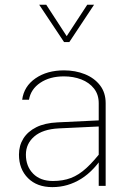

<svg xmlns="http://www.w3.org/2000/svg" viewBox="-20 -785 567 811"><path d="M145.5 -765.1 250.5 -607.4H272.9L377.4 -765.1H348.6L261.7 -632.3L175.3 -765.1ZM426.3 -349.1Q426.3 -394 402.3 -424.8Q378.4 -455.6 338.4 -471.7Q298.3 -487.8 250.5 -487.8Q178.7 -487.8 129.9 -454.1Q81.1 -420.4 73.7 -363.8H102.5Q109.9 -408.2 150.1 -435.3Q190.4 -462.4 250 -462.4Q290 -462.4 323.5 -449.5Q356.9 -436.5 377 -411.1Q397 -385.7 397 -349.1V-91.8V0H426.3ZM425.3 -140.1 413.1 -151.9Q376.5 -104 344.7 -75Q313 -45.9 279.5 -33.2Q246.1 -20.5 203.6 -20.5Q150.4 -20.5 119.9 -51.5Q89.4 -82.5 89.4 -131.8Q89.4 -178.2 125 -208.7Q160.6 -239.3 228.5 -242.7L414.1 -251.5V-277.3L222.7 -268.1Q169.4 -265.6 133.3 -247.6Q97.2 -229.5 78.6 -199.7Q60.1 -169.9 60.1 -131.8Q60.1 -70.8 98.1 -32.7Q136.2 5.4 201.2 5.4Q266.6 5.4 323 -29.8Q379.4 -64.9 425.3 -140.1Z"/></svg>

Font: Estedad VF
Style: Regular
Weight: 100
Designer: Amin Abedi
Version: Version 7.3